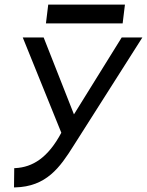

<svg xmlns="http://www.w3.org/2000/svg" viewBox="-20 -614 640 836"><path d="M190 -594 180 -512H514L524 -594ZM42 118 41 202H45C182 199 241 115 300 21L600 -451H510L302 -116L170 -451H79L247 -36C189 73 122 114 47 118Z"/></svg>

Font: Charger
Style: BdIt
Weight: 400
Designer: Jasper
Foundry: Cannot Into Space Fonts
Version: Version 0.98